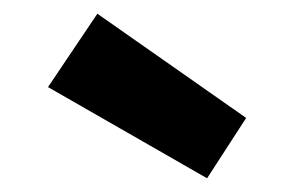

<svg xmlns="http://www.w3.org/2000/svg" viewBox="-20 -888 411 280"><path d="M282 -628 50 -761 122 -868 339 -716Z"/></svg>

Font: Yaldevi ExtraLight
Style: Regular
Weight: 200
Designer: Sol Matas, Rajitha Manaperi, Kosala Senevirathne
Foundry: Mooniak
Version: Version 1.100